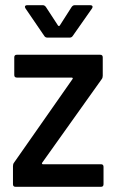

<svg xmlns="http://www.w3.org/2000/svg" viewBox="-20 -720 446 740"><path d="M34 -93 260 -416Q261 -417 260 -419Q259 -421 257 -421H45Q35 -421 35 -431V-499Q35 -509 45 -509H366Q376 -509 376 -499V-428Q376 -420 372 -415L142 -92Q141 -91 142 -89Q143 -87 145 -87H369Q379 -87 379 -77V-10Q379 0 369 0H40Q30 0 30 -10V-80Q30 -88 34 -93ZM76 -693Q76 -700 85 -700H145Q152 -700 157 -693L204 -621Q205 -620 207 -620Q209 -620 210 -621L256 -693Q261 -700 268 -700H328Q334 -700 336 -696.5Q338 -693 335 -688L260 -581Q256 -575 248 -575H163Q155 -575 151 -581L78 -688Z"/></svg>

Font: Barlow Semi Condensed Medium
Style: Regular
Weight: 500
Width: 4
Designer: Jeremy Tribby
Foundry: Tribby Type
Version: Version 1.422; ttfautohint (v1.8)